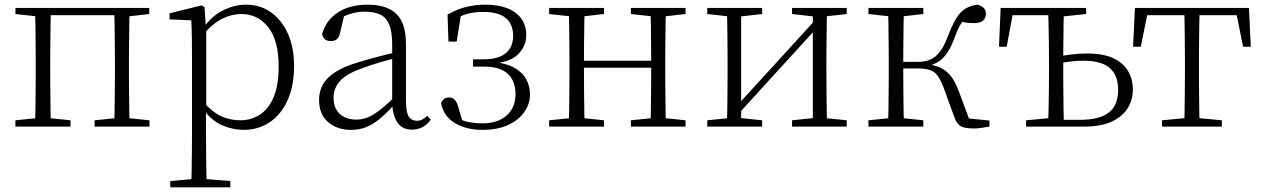

<svg xmlns="http://www.w3.org/2000/svg" viewBox="-20 -542 5410 822"><path d="M130 0Q131 -24 131.5 -64.5Q132 -105 132.5 -148.5Q133 -192 133 -226V-283Q133 -316 132.5 -359.5Q132 -403 131.5 -443.5Q131 -484 130 -508H198Q197 -484 196.5 -443.5Q196 -403 195.5 -359.5Q195 -316 195 -283V-226Q195 -192 195.5 -148.5Q196 -105 196.5 -64.5Q197 -24 198 0ZM469 0Q470 -24 470.5 -64.5Q471 -105 471.5 -148.5Q472 -192 472 -226V-283Q472 -316 471.5 -359.5Q471 -403 470.5 -443.5Q470 -484 469 -508H535Q534 -484 533.5 -443.5Q533 -403 532.5 -359.5Q532 -316 532 -283V-226Q532 -192 532.5 -148.5Q533 -105 533.5 -64.5Q534 -24 535 0ZM46 0V-27L155 -38H175L282 -27V0ZM385 0V-27L493 -38H514L620 -27V0ZM46 -482V-508H163V-470H155ZM502 -470V-508H619V-482L514 -470ZM163 -477V-508H502V-477Z M709 260V233L821 223H842L966 233V260ZM799 260Q800 229 800.5 189.5Q801 150 801.5 108.5Q802 67 802 32V-278Q802 -330 801.5 -374Q801 -418 799 -455L706 -459V-485L843 -519L856 -511L861 -425L863 -420V-80L862 -71V32Q862 66 862.5 107.5Q863 149 863.5 189Q864 229 865 260ZM1022 14Q979 14 933.5 -4.5Q888 -23 849 -75H836L848 -108Q889 -62 927 -44.5Q965 -27 1009 -27Q1054 -27 1091 -50Q1128 -73 1150.5 -124Q1173 -175 1173 -257Q1173 -369 1128.5 -425.5Q1084 -482 1013 -482Q973 -482 932.5 -462.5Q892 -443 845 -389L836 -420H848Q888 -475 936.5 -498.5Q985 -522 1033 -522Q1094 -522 1140 -489.5Q1186 -457 1212.5 -398Q1239 -339 1239 -259Q1239 -175 1211.5 -113.5Q1184 -52 1135 -19Q1086 14 1022 14Z M1482 14Q1424 14 1385 -19Q1346 -52 1346 -114Q1346 -151 1362.5 -180.5Q1379 -210 1416.5 -234Q1454 -258 1516 -276Q1559 -289 1603.5 -300.5Q1648 -312 1688 -321V-297Q1648 -287 1606.5 -275Q1565 -263 1528 -249Q1461 -225 1434.5 -194Q1408 -163 1408 -125Q1408 -78 1435 -54Q1462 -30 1506 -30Q1531 -30 1554.5 -39.5Q1578 -49 1607.5 -72Q1637 -95 1677 -134L1683 -89H1664Q1632 -55 1604 -32Q1576 -9 1547 2.5Q1518 14 1482 14ZM1744 13Q1702 13 1681.5 -17.5Q1661 -48 1659 -102V-106V-350Q1659 -407 1646 -437.5Q1633 -468 1607 -480Q1581 -492 1541 -492Q1511 -492 1481 -483Q1451 -474 1419 -454L1455 -482L1436 -402Q1432 -382 1422 -374Q1412 -366 1396 -366Q1365 -366 1359 -397Q1376 -456 1427 -489Q1478 -522 1554 -522Q1636 -522 1677 -482.5Q1718 -443 1718 -354V-113Q1718 -61 1730 -43Q1742 -25 1764 -25Q1777 -25 1787 -30Q1797 -35 1809 -46L1824 -30Q1809 -8 1788.5 2.5Q1768 13 1744 13Z M2044 14Q1977 14 1928.5 -14.5Q1880 -43 1868 -100Q1873 -113 1882 -119Q1891 -125 1902 -125Q1916 -125 1926 -115.5Q1936 -106 1941 -87L1964 -9L1919 -45Q1950 -28 1980 -21Q2010 -14 2046 -14Q2111 -14 2149 -47.5Q2187 -81 2187 -140Q2187 -175 2173 -201.5Q2159 -228 2129.5 -242.5Q2100 -257 2051 -257H2005V-288H2048Q2114 -288 2145.5 -314.5Q2177 -341 2177 -390Q2176 -440 2144.5 -465.5Q2113 -491 2048 -491Q2014 -491 1983.5 -483.5Q1953 -476 1923 -456L1955 -487L1935 -364H1900L1896 -479Q1932 -501 1972.5 -511.5Q2013 -522 2056 -522Q2141 -522 2187 -487.5Q2233 -453 2233 -392Q2233 -345 2198.5 -310Q2164 -275 2084 -269L2086 -277Q2141 -273 2177 -254.5Q2213 -236 2231 -206Q2249 -176 2249 -137Q2249 -98 2225.5 -63.5Q2202 -29 2156.5 -7.5Q2111 14 2044 14Z M2415 0Q2416 -24 2416.5 -64.5Q2417 -105 2417.5 -148.5Q2418 -192 2418 -226V-283Q2418 -316 2417.5 -359.5Q2417 -403 2416.5 -443.5Q2416 -484 2415 -508H2483Q2482 -484 2481.5 -443Q2481 -402 2480.5 -357Q2480 -312 2480 -275V-256Q2480 -207 2480.5 -157Q2481 -107 2481.5 -65.5Q2482 -24 2483 0ZM2764 0Q2766 -24 2766.5 -65.5Q2767 -107 2767.5 -157Q2768 -207 2768 -256V-275Q2768 -312 2767.5 -357Q2767 -402 2766.5 -443Q2766 -484 2764 -508H2831Q2830 -484 2829.5 -443.5Q2829 -403 2828.5 -359.5Q2828 -316 2828 -283V-226Q2828 -192 2828.5 -148.5Q2829 -105 2829.5 -64.5Q2830 -24 2831 0ZM2331 0V-27L2440 -38H2460L2566 -27V0ZM2331 -482V-508H2566V-482L2460 -470H2440ZM2681 0V-27L2789 -38H2810L2915 -27V0ZM2681 -482V-508H2915V-482L2810 -470H2789ZM2448 -252V-282H2798V-252Z M3008 0V-27L3116 -38H3137L3243 -27V0ZM3371 0V-27L3476 -38H3497L3605 -27V0ZM3092 0Q3093 -24 3093.5 -64.5Q3094 -105 3094.5 -148.5Q3095 -192 3095 -226V-283Q3095 -316 3094.5 -359.5Q3094 -403 3093.5 -443.5Q3093 -484 3092 -508H3153V0ZM3133 -45 3103 -61H3109L3293 -262L3478 -465L3506 -447H3500L3316 -246ZM3460 0V-508H3521Q3520 -484 3519.5 -443.5Q3519 -403 3518.5 -359.5Q3518 -316 3518 -283V-226Q3518 -192 3518.5 -148.5Q3519 -105 3519.5 -64.5Q3520 -24 3521 0ZM3008 -482V-508H3243V-482L3138 -470H3117ZM3371 -482V-508H3605V-482L3498 -470H3477Z M3698 0V-27L3807 -38H3827L3933 -27V0ZM3698 -482V-508H3933V-482L3827 -470H3807ZM3782 0Q3783 -24 3783.5 -64.5Q3784 -105 3784.5 -148.5Q3785 -192 3785 -226V-283Q3785 -316 3784.5 -359.5Q3784 -403 3783.5 -443.5Q3783 -484 3782 -508H3850Q3849 -484 3848.5 -443Q3848 -402 3847.5 -356.5Q3847 -311 3847 -273V-254Q3847 -206 3847.5 -156.5Q3848 -107 3848.5 -65.5Q3849 -24 3850 0ZM4066 -40 4019 -169Q4006 -203 3992.5 -220Q3979 -237 3959 -243Q3939 -249 3908 -249H3815V-277H3907Q3938 -277 3961 -286Q3984 -295 4003.5 -320Q4023 -345 4040 -392Q4066 -460 4092.5 -488Q4119 -516 4164 -522Q4201 -513 4201 -483Q4201 -464 4188 -453.5Q4175 -443 4149 -443Q4127 -443 4111.5 -446Q4096 -449 4081 -453L4126 -479Q4107 -460 4094 -440Q4081 -420 4067 -381Q4052 -340 4034.5 -314.5Q4017 -289 3994.5 -276Q3972 -263 3943 -257V-268Q3981 -264 4006.5 -252Q4032 -240 4051 -216Q4070 -192 4085 -151L4136 -14L4094 -38L4216 -26V0Q4200 3 4182.5 5.5Q4165 8 4151 8Q4109 8 4092.5 -2Q4076 -12 4066 -40Z M4502 0V-29H4604Q4687 -29 4727 -60Q4767 -91 4767 -157Q4767 -219 4731.5 -250.5Q4696 -282 4619 -282Q4590 -282 4561.5 -278.5Q4533 -275 4504 -269V-300Q4536 -305 4568.5 -309Q4601 -313 4634 -313Q4704 -313 4747 -292.5Q4790 -272 4810 -237Q4830 -202 4830 -159Q4830 -115 4808 -79Q4786 -43 4740 -21.5Q4694 0 4621 0ZM4467 0Q4468 -24 4469 -64.5Q4470 -105 4470.5 -148.5Q4471 -192 4471 -226V-283Q4471 -316 4470.5 -359.5Q4470 -403 4469 -443.5Q4468 -484 4467 -508H4535Q4534 -484 4533.5 -443.5Q4533 -403 4532.5 -359.5Q4532 -316 4532 -283V-226Q4532 -192 4532.5 -148.5Q4533 -105 4533.5 -64.5Q4534 -24 4535 0ZM4257 -342 4264 -508H4502V-477H4289L4320 -505L4290 -342ZM4373 0V-27L4492 -38H4502V0ZM4502 -470V-508H4630V-482L4516 -470Z M4831 -342 4839 -508H5327L5335 -342H5302L5269 -505L5302 -477H4864L4897 -505L4864 -342ZM4955 0V-27L5071 -38H5095L5211 -27V0ZM5050 0Q5051 -24 5051.5 -64.5Q5052 -105 5052.5 -148.5Q5053 -192 5053 -226V-283Q5053 -316 5052.5 -359.5Q5052 -403 5051.5 -443.5Q5051 -484 5050 -508H5116Q5115 -484 5114.5 -443.5Q5114 -403 5113.5 -359.5Q5113 -316 5113 -283V-226Q5113 -192 5113.5 -148.5Q5114 -105 5114.5 -64.5Q5115 -24 5116 0Z"/></svg>

Font: Noto Serif SC
Style: Regular
Weight: 200
Designer: Ryoko NISHIZUKA 西塚涼子 (kana & ideographs); Frank Grießhammer (Latin, Greek & Cyrillic); Wenlong ZHANG 张文龙 (bopomofo); San
Foundry: Adobe
Version: Version 2.001;hotconv 1.1.0;makeotfexe 2.6.0